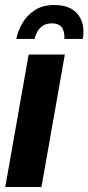

<svg xmlns="http://www.w3.org/2000/svg" viewBox="-20 -744 352 764"><path d="M1 0 94 -527H238L145 0ZM195 -724Q238 -724 263.5 -709Q289 -694 300.5 -670.5Q312 -647 312 -620Q312 -612 311.5 -604.5Q311 -597 309 -589H236Q237 -608 232.5 -622Q228 -636 217 -643.5Q206 -651 186 -651Q165 -651 151 -642Q137 -633 129 -618.5Q121 -604 118 -589H45Q51 -621 69 -652Q87 -683 118.5 -703.5Q150 -724 195 -724Z"/></svg>

Font: Archivo Condensed ExtraBold
Style: Italic
Weight: 800
Width: 3
Italic angle: -10°
Designer: Hector Gatti
Foundry: Omnibus-Type
Version: Version 2.001